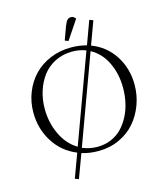

<svg xmlns="http://www.w3.org/2000/svg" viewBox="-148 -1019 1113 1287"><g transform="rotate(-15 408.5 -375.5)"><path d="M58.1 -354Q58.1 -427.2 84 -492.7Q109.9 -558.1 156 -606.4Q202.1 -654.8 269.3 -682.9Q336.4 -710.9 415 -710.9Q468.3 -710.9 522 -696.8L581.1 -857.9L606.9 -848.1L547.9 -688Q647.9 -650.4 705.1 -561.3Q762.2 -472.2 762.2 -359.9Q762.2 -286.6 737.3 -220Q712.4 -153.3 668.2 -102.8Q624 -52.2 558.1 -22.2Q492.2 7.8 415 7.8Q350.6 7.8 298.8 -8.8L237.8 155.8L211.9 146L272.9 -19Q172.9 -59.1 115.5 -150.1Q58.1 -241.2 58.1 -354ZM138.2 -358.9Q138.2 -262.7 176.8 -180.7Q215.3 -98.6 286.1 -56.2L509.8 -665Q464.4 -682.1 415 -682.1Q349.6 -682.1 296.1 -655.3Q242.7 -628.4 208.7 -583.3Q174.8 -538.1 156.5 -480.5Q138.2 -422.9 138.2 -358.9ZM311 -42Q362.3 -21 415 -21Q466.3 -21 510.5 -39.8Q554.7 -58.6 585.7 -91.3Q616.7 -124 638.9 -167.2Q661.1 -210.4 671.6 -259.3Q682.1 -308.1 682.1 -359.9Q682.1 -455.6 644.5 -534.7Q606.9 -613.8 535.2 -652.8ZM386.2 -766.1 419.9 -857.9Q430.2 -885.3 440.4 -896.2Q450.7 -907.2 467.8 -907.2Q485.8 -907.2 498 -888.2L410.2 -756.8Z"/></g></svg>

Font: Dihjauti S
Style: Regular
Weight: 400
Designer: T. Christopher White
Version: Version 3.0.0